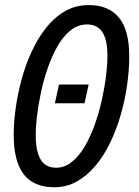

<svg xmlns="http://www.w3.org/2000/svg" viewBox="-20 -745 559 774"><path d="M199.2 9.8Q144 9.8 107.7 -13.2Q71.3 -36.1 53.2 -83.5Q35.2 -130.9 35.2 -203.1Q35.2 -250.5 43 -307.1Q50.8 -363.8 66.4 -422.4Q82 -481 106.7 -534.9Q131.3 -588.9 164.8 -631.6Q198.2 -674.3 241.5 -699.5Q284.7 -724.6 337.9 -724.6Q417.5 -724.6 459.2 -674.3Q501 -624 501 -518.6Q501 -461.9 492.2 -400.9Q483.4 -339.8 466.3 -280.8Q449.2 -221.7 423.8 -169.2Q398.4 -116.7 364.7 -76.7Q331.1 -36.6 289.8 -13.4Q248.5 9.8 199.2 9.8ZM205.6 -68.8Q240.7 -68.8 269.8 -92.3Q298.8 -115.7 321.8 -155Q344.7 -194.3 362.1 -242.9Q379.4 -291.5 390.6 -342.3Q401.9 -393.1 407.5 -439.5Q413.1 -485.8 413.1 -520Q413.1 -585 392.6 -615.7Q372.1 -646.5 331.5 -646.5Q294.9 -646.5 265.1 -623Q235.4 -599.6 212.6 -560.1Q189.9 -520.5 173.1 -472.4Q156.2 -424.3 145.5 -374.3Q134.8 -324.2 129.4 -279.3Q124 -234.4 124 -202.1Q124 -154.8 133.5 -125.2Q143.1 -95.7 161.1 -82.3Q179.2 -68.8 205.6 -68.8ZM201.2 -328.6 217.8 -404.3H337.4L320.8 -328.6Z"/></svg>

Font: Open Sans Condensed Medium
Style: Italic
Weight: 500
Width: 3
Italic angle: -12°
Designer: Monotype Design Team
Foundry: Monotype Imaging Inc.
Version: Version 3.000